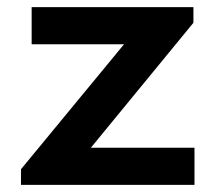

<svg xmlns="http://www.w3.org/2000/svg" viewBox="-20 -520 606 540"><path d="M39 0V-44L337.5 -406L333.5 -395.5H69V-500H524V-456L224.5 -91L229.5 -104.5H527V0Z"/></svg>

Font: Science Gothic
Style: Regular
Weight: 400
Designer: Thomas Phinney, Vassil Kateliev, Brandon Buerkle
Foundry: Font Detective LLC
Version: Version 1.018